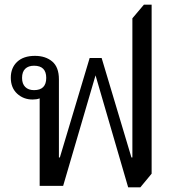

<svg xmlns="http://www.w3.org/2000/svg" viewBox="-20 -792 761 818"><path d="M526 6 387 -471 249 0H149V-389L165 -383Q160 -377 148 -372.5Q136 -368 119 -368Q80 -368 53 -393Q26 -418 26 -461Q26 -503 53 -528.5Q80 -554 129 -554Q174 -554 202.5 -530Q231 -506 231 -454V-121H235L362 -545H413L540 -121H544V-714L593 -772H626V-52L578 6ZM125 -408Q177 -408 177 -460Q177 -512 125 -512Q101 -512 87.5 -499Q74 -486 74 -460Q74 -435 87.5 -421.5Q101 -408 125 -408Z"/></svg>

Font: Noto Serif Thai
Style: Regular
Weight: 400
Designer: Monotype Design Team
Foundry: Monotype Imaging Inc.
Version: Version 2.001